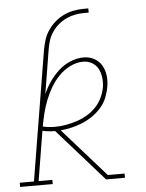

<svg xmlns="http://www.w3.org/2000/svg" viewBox="-74 -778 626 821"><g transform="rotate(-5 239.5 -367.5)"><path d="M-21 0V-18H40L132 -576Q136 -597 142.5 -618Q149 -639 162 -658Q175 -677 193 -692.5Q211 -708 231.5 -717.5Q252 -727 273.5 -731Q295 -735 316 -735H336V-717H316Q297 -717 278 -713.5Q259 -710 240.5 -701.5Q222 -693 206 -679.5Q190 -666 178.5 -649Q167 -632 161 -613.5Q155 -595 152 -576L121 -386Q133 -414 150.5 -439Q168 -464 190.5 -484.5Q213 -505 241.5 -516.5Q270 -528 298 -528Q322 -528 342.5 -517Q363 -506 374.5 -486.5Q386 -467 389 -443.5Q392 -420 388 -396Q384 -372 375 -349Q366 -326 349 -306.5Q332 -287 311 -272.5Q290 -258 267 -248.5Q244 -239 220 -233.5Q196 -228 173 -226L357 -18H429V0H348L241 -121L149 -225H148Q134 -225 120.5 -226.5Q107 -228 95 -231L60 -18H119V0ZM149 -243Q173 -243 196 -247Q219 -251 242.5 -258.5Q266 -266 287.5 -278.5Q309 -291 326.5 -309Q344 -327 354.5 -349.5Q365 -372 369 -395Q372 -415 369.5 -435.5Q367 -456 358 -473Q349 -490 332 -500Q315 -510 294 -510Q266 -510 238.5 -496.5Q211 -483 190 -461.5Q169 -440 153.5 -413.5Q138 -387 127.5 -360Q117 -333 110 -305Q103 -277 98 -249Q110 -246 123 -244.5Q136 -243 149 -243Z"/></g></svg>

Font: Iosevka Curly Slab Thin
Style: Italic
Weight: 100
Italic angle: -9°
Monospace: yes
Designer: Belleve Invis
Foundry: Belleve Invis
Version: Version 22.1.2; ttfautohint (v1.8.4)